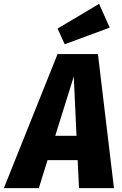

<svg xmlns="http://www.w3.org/2000/svg" viewBox="-74 -974 632 994"><path d="M328 -145H172L127 0H-54L224 -694H433L516 0H335ZM322 -271 308 -578 212 -271ZM494 -831 261 -745 224 -826 439 -954Z"/></svg>

Font: Fira Sans Condensed ExtraBold
Style: Italic
Weight: 800
Width: 3
Italic angle: -8°
Designer: bBox Type GmbH & Carrois Corporate GbR & Edenspiekermann AG
Foundry: bBox Type GmbH & Carrois Corporate GbR & Edenspiekermann AG
Version: Version 4.301